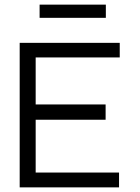

<svg xmlns="http://www.w3.org/2000/svg" viewBox="-20 -809 603 829"><path d="M65 0V-624H497V-561H134V-358H436V-292H134V-64H494V0ZM151 -732V-789H437V-732Z"/></svg>

Font: Inconsolata SemiExpanded
Style: Regular
Weight: 400
Width: 6
Monospace: yes
Designer: Raph Levien, Cyreal, Brenton Simpson
Foundry: Raph Levien, Cyreal, Google
Version: Version 3.100; ttfautohint (v1.8.4.7-5d5b)